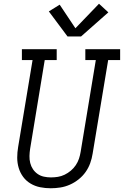

<svg xmlns="http://www.w3.org/2000/svg" viewBox="-20 -998 662 1026"><path d="M251 8Q222 8 194.5 2.5Q167 -3 143.5 -17Q120 -31 104 -52.5Q88 -74 80 -100.5Q72 -127 72 -155.5Q72 -184 77 -213L154 -677H97V-735H283V-677H219L141 -203Q138 -184 137.5 -164.5Q137 -145 141.5 -127Q146 -109 156 -94Q166 -79 181 -68.5Q196 -58 214.5 -54Q233 -50 252 -50Q271 -50 289.5 -53Q308 -56 325.5 -64.5Q343 -73 358.5 -86Q374 -99 385 -115.5Q396 -132 402 -150Q408 -168 411 -187L492 -677H436V-735H622V-677H558L475 -177Q471 -151 462 -126Q453 -101 437.5 -79Q422 -57 400 -39.5Q378 -22 353 -11Q328 0 302 4Q276 8 251 8ZM341 -803 241 -937 299 -973 383 -847 509 -978 559 -932 413 -803Z"/></svg>

Font: Iosevka Curly Slab LtExObl
Style: Regular
Weight: 300
Width: 7
Italic angle: -9°
Monospace: yes
Designer: Belleve Invis
Foundry: Belleve Invis
Version: Version 11.1.0; ttfautohint (v1.8.3)